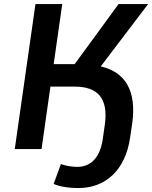

<svg xmlns="http://www.w3.org/2000/svg" viewBox="-20 -739 754 952"><path d="M369.1 193.4C502.4 193.4 601.6 105.5 625 -56.2L635.3 -125C658.7 -289.1 601.1 -381.8 479.5 -409.7L714.4 -718.8H567.9L350.1 -420.9H246.1L288.6 -718.8H155.8L53.2 0H186L230 -309.6H350.1C464.4 -309.6 518.6 -252 499.5 -119.1L489.7 -50.3C476.6 40.5 432.1 88.4 362.8 88.4C334 88.4 305.2 82.5 281.7 74.7L246.1 172.9C273.4 185.5 317.9 193.4 369.1 193.4Z"/></svg>

Font: Winston SemiBold
Style: Italic
Weight: 600
Italic angle: -8.13011°
Designer: Vernon Adams, Kim Jin-seong, David Berlow, Cristiano Sobral
Foundry: The Winston Project Authors
Version: Version 3.004